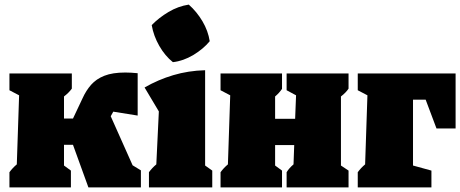

<svg xmlns="http://www.w3.org/2000/svg" viewBox="-20 -814 1999 834"><path d="M21 0V-66Q35 -85 53 -100L63 -400L21 -422V-495H292V-429Q279 -411 258 -395V-299H297L339 -388Q354 -421 376 -446Q398 -471 433.5 -485Q469 -499 524 -499Q548 -499 578 -496V-312L472 -329L461 -309L556 -96L592 -74V0H364L297 -185H258V-95L288 -73V0Z M627 0V-66Q641 -85 659 -100L670 -330L608 -434Q667 -468 732.5 -487.5Q798 -507 871 -509V-95L902 -73V0ZM800 -794Q835 -763 859.5 -721.5Q884 -680 891 -635Q863 -601 819.5 -575Q776 -549 731 -544Q697 -571 672 -614.5Q647 -658 639 -705Q670 -737 712 -762Q754 -787 800 -794Z M938 0V-66Q952 -85 970 -100L980 -400L938 -422V-495H1205V-428Q1193 -410 1175 -395V-298H1262L1266 -400L1225 -422V-495H1494V-429Q1483 -412 1461 -395V-95L1494 -73V0H1225V-66Q1236 -84 1255 -100L1258 -184H1175V-95L1205 -73V0Z M1959 -495V-256H1876L1829 -381H1774V-95L1854 -73V0H1534V-66Q1548 -85 1566 -100L1576 -400L1534 -422V-495Z"/></svg>

Font: Piazzolla Black
Style: Regular
Weight: 900
Designer: Juan Pablo del Peral
Foundry: Huerta Tipografica
Version: Version 1.330